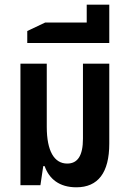

<svg xmlns="http://www.w3.org/2000/svg" viewBox="-20 -788 546 817"><path d="M305 9C397 9 445 -53 445 -177V-517H333V-198C333 -125 310 -92 266 -92C211 -92 179 -145 179 -248V-517H67V0H152L164 -81H170C189 -27 232 9 305 9Z M96 -605H445V-768H349V-692H172L96 -656Z"/></svg>

Font: Noto Sans Thai UI ExtCond SemBd
Style: Regular
Weight: 600
Width: 2
Designer: Monotype Design Team
Foundry: Monotype Imaging Inc.
Version: Version 2.000